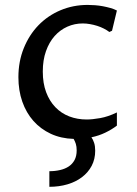

<svg xmlns="http://www.w3.org/2000/svg" viewBox="-20 -547 547 769"><path d="M448.2 -43.9Q427.7 -28.3 402.1 -15.9Q376.5 -3.4 346.2 2.9Q352.5 11.7 356.9 24.9Q361.3 38.1 361.3 56.6Q361.3 90.3 347.2 117.2Q333 144 308.1 162.8Q283.2 181.6 249.8 191.4Q216.3 201.2 177.7 201.2V138.7Q200.7 138.7 220.7 134Q240.7 129.4 255.4 119.6Q270 109.9 278.6 94Q287.1 78.1 287.1 55.2Q287.1 40 283.7 29.3Q280.3 18.6 274.9 9.3Q224.1 7.8 183.3 -11.2Q142.6 -30.3 113.8 -62.7Q85 -95.2 69.3 -139.9Q53.7 -184.6 53.7 -237.8Q53.7 -300.8 75.2 -354Q96.7 -407.2 134 -445.8Q171.4 -484.4 222.2 -505.9Q272.9 -527.3 331.1 -527.3Q344.7 -527.3 360.6 -526.1Q376.5 -524.9 392.1 -522Q407.7 -519 422.4 -514.9Q437 -510.7 448.2 -504.9L428.7 -423.8L418 -418.9Q408.2 -426.3 395.8 -432.6Q383.3 -439 369.4 -443.4Q355.5 -447.8 340.6 -450.4Q325.7 -453.1 311.5 -453.1Q278.8 -453.1 249.8 -440.2Q220.7 -427.2 198.7 -402.6Q176.8 -377.9 164.1 -342Q151.4 -306.2 151.4 -260.3Q151.4 -213.4 164.8 -177.7Q178.2 -142.1 201.7 -117.7Q225.1 -93.3 257.3 -80.8Q289.6 -68.4 327.1 -68.4Q349.6 -68.4 381.3 -74Q413.1 -79.6 448.2 -96.7Z"/></svg>

Font: Proza Libre
Style: Regular
Weight: 400
Designer: Jasper de Waard
Foundry: Jasper de Waard
Version: Version 1.001; ttfautohint (v1.4.1.8-43bc)